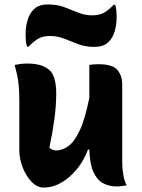

<svg xmlns="http://www.w3.org/2000/svg" viewBox="-20 -834 640 864"><path d="M104 -548Q168 -548 200.5 -520.5Q233 -493 233 -413Q233 -358 224.5 -296Q216 -234 202 -169Q217 -157 233 -157Q260 -157 287 -176Q314 -195 338.5 -246.5Q363 -298 382 -394V-542Q396 -544 404.5 -544.5Q413 -545 424 -545Q486 -545 508 -519.5Q530 -494 530 -453V-101Q530 -76 535 -47Q540 -18 550 0Q539 2 527.5 3.5Q516 5 505 5Q470 5 443 -10Q416 -25 400 -61Q384 -97 382 -161H376Q358 -112 326.5 -73.5Q295 -35 256.5 -12.5Q218 10 176 10Q147 10 122 -16Q97 -42 82 -81Q67 -120 67 -158V-383Q67 -431 62.5 -464.5Q58 -498 46 -542Q61 -545 74.5 -546.5Q88 -548 104 -548ZM396 -765Q426 -765 446.5 -776Q467 -787 492 -813H498Q502 -802 503.5 -787Q505 -772 505 -761Q505 -733 501 -713Q497 -693 492 -682Q482 -655 461.5 -639Q441 -623 404 -623Q364 -623 331.5 -635.5Q299 -648 269 -660Q239 -672 204 -672Q174 -672 154 -661Q134 -650 108 -624H102Q98 -635 96.5 -650Q95 -665 95 -676Q95 -705 99.5 -725Q104 -745 108 -755Q119 -782 139 -798Q159 -814 196 -814Q237 -814 269 -802Q301 -790 331 -777.5Q361 -765 396 -765Z"/></svg>

Font: Recursive Sn Csl St XBd
Style: Regular
Weight: 800
Version: Version 1.085;hotconv 1.1.0;makeotfexe 2.6.0; ttfautohint (v